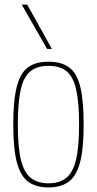

<svg xmlns="http://www.w3.org/2000/svg" viewBox="-20 -810 424 840"><path d="M38 -265Q38 -371 53.5 -431Q69 -491 102.5 -515.5Q136 -540 192 -540Q248 -540 282 -515.5Q316 -491 331 -431Q346 -371 346 -265Q346 -159 330 -99Q314 -39 280 -14.5Q246 10 192 10Q138 10 104 -14.5Q70 -39 54 -99Q38 -159 38 -265ZM58 -265Q58 -167 71.5 -111Q85 -55 115 -31.5Q145 -8 192 -8Q240 -8 269.5 -31.5Q299 -55 312.5 -111Q326 -167 326 -265Q326 -363 313 -419Q300 -475 271 -498.5Q242 -522 192 -522Q143 -522 113.5 -498.5Q84 -475 71 -419Q58 -363 58 -265ZM186 -596 75 -790H99L207 -596Z"/></svg>

Font: Georama SemiCondensed Thin
Style: Regular
Weight: 100
Width: 4
Designer: Jean-Baptiste Levee
Foundry: Production Type
Version: Version 1.000